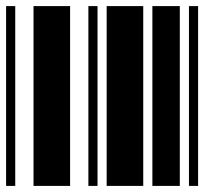

<svg xmlns="http://www.w3.org/2000/svg" viewBox="-20 -610 700 630"><path d="M0 0V-590H30V0ZM90 0V-590H210V0ZM270 0V-590H300V0Z M330 0V-590H450V0ZM480 0V-590H570V0ZM600 0V-590H630V0Z"/></svg>

Font: Libre Barcode 128
Style: Regular
Weight: 400
Version: Version 1.005; ttfautohint (v1.8.3)